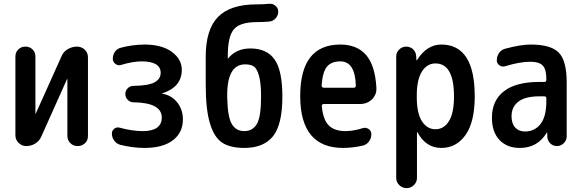

<svg xmlns="http://www.w3.org/2000/svg" viewBox="-20 -763 3040 1003"><path d="M117.2 0Q93.8 0 77.1 -16.6Q60.5 -33.2 60.5 -55.7V-467.8Q60.5 -490.2 75.7 -504.9Q90.8 -519.5 112.8 -519.5Q134.8 -519.5 149.9 -504.9Q165 -490.2 165 -467.8V-169.9Q165 -168.9 166 -168.9Q167 -168.9 167 -169.9L300.8 -467.8Q310.5 -492.2 333.5 -505.9Q356.4 -519.5 381.8 -519.5Q406.2 -519.5 422.9 -503.4Q439.5 -487.3 439.5 -462.9V-52.7Q439.5 -29.3 423.8 -14.6Q408.2 0 385.7 0Q362.3 0 347.2 -15.6Q332 -31.2 332 -52.7V-349.6Q332 -350.6 331.1 -350.6Q330.1 -350.6 330.1 -349.6L196.3 -50.8Q186.5 -27.3 165 -13.7Q143.6 0 117.2 0Z M725.6 -78.1Q824.2 -78.1 825.2 -148.4Q825.2 -226.6 677.7 -228.5Q660.2 -228.5 647.5 -241.2Q634.8 -253.9 634.8 -272Q634.8 -290 647.5 -302.2Q660.2 -314.5 677.7 -314.5Q753.9 -315.4 786.6 -332.5Q819.3 -349.6 819.3 -382.8Q819.3 -441.4 721.7 -442.4Q673.8 -442.4 612.3 -423.8Q596.7 -418.9 583 -429.2Q569.3 -439.5 569.3 -455.1Q569.3 -476.6 580.6 -492.7Q591.8 -508.8 611.3 -513.7Q668.9 -529.3 734.4 -530.3Q825.2 -530.3 877.4 -492.2Q929.7 -454.1 929.7 -398.4Q929.7 -308.6 828.1 -275.4Q826.2 -275.4 826.2 -274.4Q826.2 -273.4 828.1 -273.4Q876 -265.6 905.8 -228Q935.5 -190.4 935.5 -139.6Q935.5 -70.3 883.3 -30.3Q831.1 9.8 734.4 9.8Q672.9 9.8 607.4 -6.8Q588.9 -11.7 576.7 -28.3Q564.5 -44.9 564.5 -65.4Q564.5 -81.1 577.1 -90.8Q589.8 -100.6 606.4 -95.7Q670.9 -78.1 725.6 -78.1Z M1260.7 -426.8Q1163.1 -426.8 1167 -252Q1168.9 -152.3 1190.9 -115.2Q1212.9 -78.1 1255.9 -78.1Q1299.8 -78.1 1321.8 -115.2Q1343.8 -152.3 1343.8 -258.8Q1343.8 -329.1 1333 -367.2Q1322.3 -405.3 1305.7 -416Q1289.1 -426.8 1260.7 -426.8ZM1255.9 9.8Q1183.6 9.8 1141.6 -17.1Q1099.6 -43.9 1077.1 -117.2Q1054.7 -190.4 1054.7 -320.3V-467.8Q1054.7 -608.4 1118.7 -674.3Q1182.6 -740.2 1321.3 -740.2Q1354.5 -740.2 1386.7 -743.2Q1404.3 -745.1 1418.9 -732.9Q1433.6 -720.7 1433.6 -703.1Q1433.6 -683.6 1420.4 -668Q1407.2 -652.3 1386.7 -650.4Q1355.5 -647.5 1321.3 -647.5Q1234.4 -647.5 1202.1 -610.4Q1169.9 -573.2 1169.9 -470.7V-458Q1169.9 -457 1170.9 -457L1172.9 -459Q1213.9 -509.8 1288.1 -509.8Q1374 -509.8 1414.6 -452.1Q1455.1 -394.5 1455.1 -258.8Q1455.1 -112.3 1406.2 -51.3Q1357.4 9.8 1255.9 9.8Z M1757.8 -442.4Q1710.9 -442.4 1688 -414.6Q1665 -386.7 1660.2 -317.4Q1660.2 -305.7 1670.9 -304.7H1828.1Q1838.9 -304.7 1838.9 -316.4Q1835 -442.4 1757.8 -442.4ZM1772.5 9.8Q1548.8 9.8 1548.3 -260.3Q1547.9 -530.3 1757.8 -530.3Q1844.7 -530.3 1892.1 -476.1Q1939.5 -421.9 1946.3 -304.7Q1948.2 -268.6 1923.3 -244.1Q1898.4 -219.7 1861.3 -219.7H1670.9Q1666 -219.7 1663.1 -215.8Q1660.2 -211.9 1661.1 -208Q1668 -136.7 1697.8 -107.4Q1727.5 -78.1 1785.2 -78.1Q1825.2 -78.1 1876 -93.8Q1891.6 -98.6 1905.8 -88.9Q1919.9 -79.1 1919.9 -61.5Q1919.9 -40 1906.7 -22.9Q1893.6 -5.9 1874 -2Q1820.3 9.8 1772.5 9.8Z M2157.2 -264.6V-254.9Q2157.2 -171.9 2184.1 -129.9Q2210.9 -87.9 2254.9 -87.9Q2298.8 -87.9 2325.2 -129.9Q2351.6 -171.9 2351.6 -259.8Q2351.6 -431.6 2254.9 -431.6Q2210.9 -431.6 2184.1 -389.2Q2157.2 -346.7 2157.2 -264.6ZM2049.8 166V-467.8Q2049.8 -489.3 2065.4 -504.4Q2081.1 -519.5 2101.6 -519.5Q2124 -519.5 2138.7 -504.9Q2153.3 -490.2 2154.3 -467.8L2155.3 -448.2H2156.2Q2158.2 -448.2 2158.2 -449.2Q2210 -530.3 2285.2 -530.3Q2460 -530.3 2460 -259.8Q2460 -126 2412.1 -58.1Q2364.3 9.8 2285.2 9.8Q2205.1 9.8 2161.1 -71.3Q2161.1 -72.3 2159.2 -72.3H2158.2V166Q2158.2 188.5 2142.1 204.1Q2126 219.7 2104 219.7Q2082 219.7 2065.9 204.1Q2049.8 188.5 2049.8 166Z M2797.9 -259.8Q2724.6 -259.8 2688.5 -232.4Q2652.3 -205.1 2652.3 -155.3Q2652.3 -117.2 2671.4 -96.7Q2690.4 -76.2 2721.7 -76.2Q2773.4 -76.2 2803.7 -115.2Q2834 -154.3 2834 -232.4V-249Q2834 -259.8 2823.2 -259.8ZM2695.3 9.8Q2628.9 9.8 2589.4 -31.7Q2549.8 -73.2 2549.8 -148.4Q2549.8 -237.3 2612.3 -286.1Q2674.8 -335 2797.9 -335H2823.2Q2834 -335 2834 -345.7V-351.6Q2834 -400.4 2815.4 -420.4Q2796.9 -440.4 2750 -440.4Q2695.3 -440.4 2619.1 -417Q2602.5 -412.1 2588.9 -421.9Q2575.2 -431.6 2575.2 -448.2Q2575.2 -469.7 2587.4 -486.8Q2599.6 -503.9 2620.1 -508.8Q2700.2 -530.3 2752 -530.3Q2858.4 -530.3 2899.4 -487.8Q2940.4 -445.3 2940.4 -332V-49.8Q2940.4 -30.3 2925.3 -15.1Q2910.2 0 2889.6 0Q2868.2 0 2854 -14.6Q2839.8 -29.3 2838.9 -49.8V-69.3Q2838.9 -70.3 2837.9 -70.3Q2835.9 -70.3 2835.9 -69.3Q2788.1 9.8 2695.3 9.8Z"/></svg>

Font: Rounded-X Mgen+ 1m medium
Style: Regular
Weight: 500
Designer: [Source Han Sans]
Ryoko NISHIZUKA  (kana & ideographs); Paul D. Hunt (Latin, Greek & Cyrillic); Wenlong ZHANG  (bopomofo
Version: Version 1.059.20150602